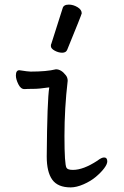

<svg xmlns="http://www.w3.org/2000/svg" viewBox="-20 -790 540 834"><path d="M287 24Q231 24 207 -9.5Q183 -43 183 -110Q185 -357 194 -410H190Q150 -404 124.5 -404Q99 -404 86 -403Q70 -403 59.5 -424.5Q49 -446 49 -462Q49 -485 64 -485Q102 -479 113 -479Q183 -479 223 -489Q246 -489 266 -463Q274 -453 274 -439Q260 -320 260 -199Q260 -75 269 -61Q274 -52 297 -52Q342 -52 403 -92Q421 -106 432 -106Q446 -106 446 -89Q446 -77 432.5 -59Q419 -41 396.5 -22Q374 -3 343 10.5Q312 24 287 24ZM250 -561Q234 -561 217.5 -570Q201 -579 201 -590Q201 -598 203 -600L252 -754Q256 -770 279 -770Q298 -770 316.5 -759Q335 -748 335 -732Q335 -728 272 -574Q267 -561 250 -561Z"/></svg>

Font: LXGW WenKai Mono Medium
Style: Regular
Weight: 500
Monospace: yes
Designer: LXGW / Fontworks Inc.
Foundry: LXGW / Fontworks Inc.
Version: Version 1.520; June 14, 2025